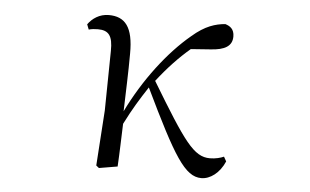

<svg xmlns="http://www.w3.org/2000/svg" viewBox="-44 -595 1087 674"><g transform="rotate(5 500.0 -258.0)"><path d="M687 15C718 15 751 -9 769 -51L760 -67C749 -62 731 -57 711 -57C654 -57 619 -107 496 -311C534 -360 572 -400 611 -433L680 -438C730 -441 756 -456 756 -490C756 -516 741 -526 724 -531C690 -528 654 -518 608 -478C530 -413 451 -310 395 -195C397 -264 400 -334 400 -398C401 -493 371 -527 314 -527C281 -527 256 -509 241 -488L248 -470C258 -473 269 -474 280 -474C318 -474 333 -456 332 -402L329 -192L316 3L326 11L391 0C394 -51 395 -100 397 -151C427 -210 446 -240 476 -286C588 -53 629 15 687 15Z"/></g></svg>

Font: Harano Aji Mincho
Style: Regular
Weight: 400
Foundry: Masamichi Hosoda
Version: HaranoAjiMincho-Regular version 20230610;ttx 4.39.4